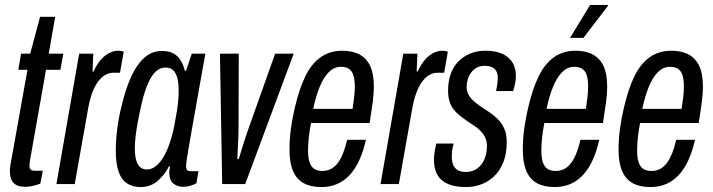

<svg xmlns="http://www.w3.org/2000/svg" viewBox="-20 -744 2883 776"><path d="M82 11Q59 11 45.5 3.5Q32 -4 26 -18Q20 -32 20 -53Q20 -64 22 -76.5Q24 -89 27 -104L91 -462H54L65 -527H102L142 -676H203L177 -527H236L224 -462H166L102 -100Q101 -95 100 -87Q99 -79 99 -75Q99 -64 103.5 -59Q108 -54 119 -54H153L143 -2Q133 2 122 5Q111 8 101 9.5Q91 11 82 11Z M208 0 300 -527H357L354 -455H358Q372 -485 388 -503Q404 -521 422 -530Q440 -539 458 -539Q464 -539 469.5 -538Q475 -537 480 -535L465 -450H438Q422 -450 407 -442Q392 -434 378.5 -417Q365 -400 354.5 -373.5Q344 -347 337 -310L282 0Z M548 12Q515 12 492.5 -3.5Q470 -19 459 -51Q448 -83 448 -133Q448 -177 454 -224.5Q460 -272 472 -318Q487 -382 509 -431.5Q531 -481 562 -509.5Q593 -538 634 -538Q664 -538 682 -527.5Q700 -517 711 -498.5Q722 -480 727 -458H732L755 -527H810L787 -399Q783 -374 776 -336Q769 -298 761.5 -255Q754 -212 747 -173Q740 -134 736 -107Q732 -80 732 -73Q732 -62 736 -57Q740 -52 751 -52H782L774 -3Q762 3 748 7Q734 11 721 11Q698 11 681.5 -1.5Q665 -14 664 -46Q664 -51 665 -57Q666 -63 667 -70L663 -72Q647 -39 618 -13.5Q589 12 548 12ZM574 -59Q592 -59 608.5 -71.5Q625 -84 639 -106.5Q653 -129 664.5 -161.5Q676 -194 684 -233Q691 -269 695 -295Q699 -321 700.5 -341Q702 -361 702 -378Q702 -409 696.5 -429.5Q691 -450 679.5 -460.5Q668 -471 648 -471Q626 -471 608.5 -454Q591 -437 577 -404Q563 -371 552 -324Q543 -284 537 -251.5Q531 -219 528 -193Q525 -167 525 -144Q525 -100 537.5 -79.5Q550 -59 574 -59Z M878 0 869 -527H945L944 -211Q944 -203 943 -183.5Q942 -164 941 -142Q940 -120 939 -101H945Q947 -107 953 -127.5Q959 -148 966.5 -171.5Q974 -195 980 -212L1092 -527H1167L971 0Z M1279 12Q1236 12 1207.5 -3.5Q1179 -19 1164.5 -52.5Q1150 -86 1150 -140Q1150 -180 1155.5 -222Q1161 -264 1171 -306Q1189 -385 1214.5 -436.5Q1240 -488 1277 -513.5Q1314 -539 1363 -539Q1405 -539 1433.5 -523.5Q1462 -508 1476.5 -476.5Q1491 -445 1491 -394Q1491 -366 1486.5 -331.5Q1482 -297 1474 -247H1237Q1231 -216 1228 -188Q1225 -160 1225 -136Q1225 -107 1231 -88.5Q1237 -70 1250 -61.5Q1263 -53 1283 -53Q1302 -53 1317.5 -61Q1333 -69 1345 -85Q1357 -101 1366.5 -124.5Q1376 -148 1383 -179H1459Q1449 -134 1433 -98.5Q1417 -63 1395 -38.5Q1373 -14 1344 -1Q1315 12 1279 12ZM1246 -304H1405Q1409 -330 1411.5 -352.5Q1414 -375 1414 -394Q1414 -422 1408.5 -439.5Q1403 -457 1390.5 -465.5Q1378 -474 1358 -474Q1330 -474 1308.5 -452Q1287 -430 1271.5 -391.5Q1256 -353 1246 -304Z M1518 0 1610 -527H1667L1664 -455H1668Q1682 -485 1698 -503Q1714 -521 1732 -530Q1750 -539 1768 -539Q1774 -539 1779.5 -538Q1785 -537 1790 -535L1775 -450H1748Q1732 -450 1717 -442Q1702 -434 1688.5 -417Q1675 -400 1664.5 -373.5Q1654 -347 1647 -310L1592 0Z M1864 12Q1827 12 1802.5 4Q1778 -4 1763 -18Q1748 -32 1741 -52.5Q1734 -73 1734 -98Q1734 -113 1736.5 -130Q1739 -147 1744 -164H1814Q1809 -150 1807.5 -136Q1806 -122 1806 -110Q1806 -91 1812 -77Q1818 -63 1830.5 -56Q1843 -49 1863 -49Q1882 -49 1897.5 -56.5Q1913 -64 1924.5 -78Q1936 -92 1942 -111.5Q1948 -131 1948 -154Q1948 -175 1940.5 -189.5Q1933 -204 1921.5 -215.5Q1910 -227 1895.5 -236.5Q1881 -246 1866 -256Q1852 -266 1838.5 -276.5Q1825 -287 1814 -301Q1803 -315 1797 -333.5Q1791 -352 1791 -377Q1791 -416 1802 -446Q1813 -476 1833.5 -496.5Q1854 -517 1881.5 -528Q1909 -539 1942 -539Q1972 -539 1995 -532Q2018 -525 2033.5 -512Q2049 -499 2057 -480Q2065 -461 2065 -436Q2065 -423 2062 -407.5Q2059 -392 2054 -376H1985Q1990 -403 1991 -413Q1992 -423 1992 -428Q1992 -446 1985.5 -457Q1979 -468 1967 -473Q1955 -478 1940 -478Q1921 -478 1907 -470.5Q1893 -463 1884 -450.5Q1875 -438 1870.5 -423.5Q1866 -409 1866 -394Q1866 -375 1873.5 -361.5Q1881 -348 1893 -337Q1905 -326 1919 -316Q1937 -304 1956 -291.5Q1975 -279 1991 -263.5Q2007 -248 2017.5 -225.5Q2028 -203 2028 -170Q2028 -122 2014 -87.5Q2000 -53 1976.5 -31Q1953 -9 1924 1.5Q1895 12 1864 12Z M2222 12Q2179 12 2150.5 -3.5Q2122 -19 2107.5 -52.5Q2093 -86 2093 -140Q2093 -180 2098.5 -222Q2104 -264 2114 -306Q2132 -385 2157.5 -436.5Q2183 -488 2220 -513.5Q2257 -539 2306 -539Q2348 -539 2376.5 -523.5Q2405 -508 2419.5 -476.5Q2434 -445 2434 -394Q2434 -366 2429.5 -331.5Q2425 -297 2417 -247H2180Q2174 -216 2171 -188Q2168 -160 2168 -136Q2168 -107 2174 -88.5Q2180 -70 2193 -61.5Q2206 -53 2226 -53Q2245 -53 2260.5 -61Q2276 -69 2288 -85Q2300 -101 2309.5 -124.5Q2319 -148 2326 -179H2402Q2392 -134 2376 -98.5Q2360 -63 2338 -38.5Q2316 -14 2287 -1Q2258 12 2222 12ZM2189 -304H2348Q2352 -330 2354.5 -352.5Q2357 -375 2357 -394Q2357 -422 2351.5 -439.5Q2346 -457 2333.5 -465.5Q2321 -474 2301 -474Q2273 -474 2251.5 -452Q2230 -430 2214.5 -391.5Q2199 -353 2189 -304ZM2284 -591 2365 -724H2438L2437 -720L2338 -591Z M2609 12Q2566 12 2537.5 -3.5Q2509 -19 2494.5 -52.5Q2480 -86 2480 -140Q2480 -180 2485.5 -222Q2491 -264 2501 -306Q2519 -385 2544.5 -436.5Q2570 -488 2607 -513.5Q2644 -539 2693 -539Q2735 -539 2763.5 -523.5Q2792 -508 2806.5 -476.5Q2821 -445 2821 -394Q2821 -366 2816.5 -331.5Q2812 -297 2804 -247H2567Q2561 -216 2558 -188Q2555 -160 2555 -136Q2555 -107 2561 -88.5Q2567 -70 2580 -61.5Q2593 -53 2613 -53Q2632 -53 2647.5 -61Q2663 -69 2675 -85Q2687 -101 2696.5 -124.5Q2706 -148 2713 -179H2789Q2779 -134 2763 -98.5Q2747 -63 2725 -38.5Q2703 -14 2674 -1Q2645 12 2609 12ZM2576 -304H2735Q2739 -330 2741.5 -352.5Q2744 -375 2744 -394Q2744 -422 2738.5 -439.5Q2733 -457 2720.5 -465.5Q2708 -474 2688 -474Q2660 -474 2638.5 -452Q2617 -430 2601.5 -391.5Q2586 -353 2576 -304Z"/></svg>

Font: Archivo ExtraCondensed
Style: Italic
Weight: 400
Width: 2
Italic angle: -10°
Designer: Hector Gatti
Foundry: Omnibus-Type
Version: Version 2.001